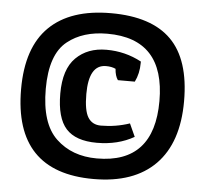

<svg xmlns="http://www.w3.org/2000/svg" viewBox="-51 -752 868 813"><g transform="rotate(5 383.0 -345.0)"><path d="M532 -499Q532 -454 514 -418H442Q430 -435 428 -465Q411 -473 387 -473Q314 -473 314 -348Q314 -278 332 -249Q350 -220 387 -220Q450 -220 509 -240L534 -185Q466 -146 376 -146Q286 -146 245 -191.5Q204 -237 204 -340.5Q204 -444 253.5 -493Q303 -542 383 -542Q463 -542 532 -505Q532 -502 532 -499ZM37 -345Q37 -522 127 -610Q217 -698 389 -698Q561 -698 645 -614Q729 -530 729 -353.5Q729 -177 638 -84.5Q547 8 375 8Q37 8 37 -345ZM382 -80Q625 -80 625 -345Q625 -610 381 -610Q277 -610 212 -558Q141 -502 141 -355Q141 -208 208.5 -144Q276 -80 382 -80Z"/></g></svg>

Font: Patua One
Style: Regular
Weight: 400
Designer: luciano Vergara
Foundry: Luciano Vergara
Version: Version 1.002